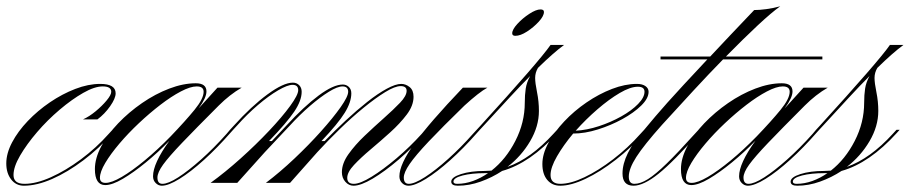

<svg xmlns="http://www.w3.org/2000/svg" viewBox="-64 -582 2895 611"><path d="M12 9Q-13 9 -28.5 -11Q-44 -31 -44 -62Q-44 -94 -25.5 -129Q-7 -164 24.5 -197Q56 -230 95 -256.5Q134 -283 175.5 -299Q217 -315 255 -315Q304 -315 304 -285Q304 -269 286.5 -244Q269 -219 246 -202H200Q220 -211 240.5 -228Q261 -245 275.5 -262.5Q290 -280 290 -290Q290 -307 263 -307Q237 -307 201 -286.5Q165 -266 126 -233Q87 -200 54 -161.5Q21 -123 0 -87Q-21 -51 -21 -25Q-21 3 14 3Q51 3 98 -18Q145 -39 193.5 -75Q242 -111 282 -156L294 -169H304L295 -159Q252 -110 201.5 -72Q151 -34 102 -12.5Q53 9 12 9Z M271 7Q238 7 238 -44Q238 -78 258 -116Q278 -154 312 -189.5Q346 -225 388 -254Q430 -283 474.5 -300Q519 -317 559 -317Q593 -317 593 -291Q593 -271 568 -237L628 -303H705Q667 -281 632 -246Q558 -172 515.5 -127.5Q473 -83 455 -58Q437 -33 437 -17Q437 3 453 3Q471 3 503 -17.5Q535 -38 575.5 -74Q616 -110 657 -156L668 -169H678L669 -159Q628 -112 585.5 -73.5Q543 -35 507.5 -13Q472 9 451 9Q440 9 431.5 0.5Q423 -8 423 -21Q423 -62 475 -134Q439 -97 400 -65Q361 -33 327 -13Q293 7 271 7ZM272 0Q291 0 323.5 -19Q356 -38 396.5 -71.5Q437 -105 479 -148Q526 -197 555 -232.5Q584 -268 584 -290Q584 -307 562 -307Q542 -307 511.5 -291Q481 -275 446.5 -248.5Q412 -222 378 -190Q344 -158 316 -125Q288 -92 271 -63.5Q254 -35 254 -16Q254 0 272 0Z M779 -98 691 0H606Q653 -34 702 -78Q751 -122 792.5 -166Q834 -210 859.5 -245Q885 -280 885 -295Q885 -312 867 -312Q851 -312 821 -294.5Q791 -277 756.5 -247.5Q722 -218 690 -182L678 -169H668L680 -182Q736 -244 787 -281.5Q838 -319 868 -319Q880 -319 888 -311Q896 -303 896 -290Q896 -262 872.5 -227Q849 -192 792 -133H801L847 -182Q903 -243 950 -278Q997 -313 1027 -313Q1038 -313 1046 -305.5Q1054 -298 1054 -285Q1054 -257 1033 -223Q1012 -189 959 -133H969Q1001 -166 1036 -198.5Q1071 -231 1104.5 -257.5Q1138 -284 1166.5 -299.5Q1195 -315 1213 -315Q1227 -315 1239.5 -305Q1252 -295 1252 -274Q1252 -246 1230.5 -217.5Q1209 -189 1178 -161Q1147 -133 1115.5 -106.5Q1084 -80 1062.5 -57Q1041 -34 1041 -16Q1041 3 1062 3Q1082 3 1118.5 -19.5Q1155 -42 1197.5 -78Q1240 -114 1278 -156L1289 -169H1299L1290 -159Q1249 -112 1204.5 -74Q1160 -36 1122 -13.5Q1084 9 1061 9Q1046 9 1035 -3.5Q1024 -16 1024 -34Q1024 -62 1045 -91.5Q1066 -121 1096.5 -150Q1127 -179 1157.5 -206Q1188 -233 1209 -255Q1230 -277 1230 -293Q1230 -308 1211 -308Q1193 -308 1162 -289Q1131 -270 1093 -239Q1055 -208 1017 -171Q979 -134 946 -98L859 0H782Q827 -34 873 -77.5Q919 -121 957.5 -164Q996 -207 1020 -241Q1044 -275 1044 -290Q1044 -307 1026 -307Q1010 -307 982.5 -290Q955 -273 922.5 -245Q890 -217 858 -182Z M1236 9Q1224 9 1215.5 0.5Q1207 -8 1207 -21Q1207 -59 1255 -125.5Q1303 -192 1409 -303H1487Q1474 -296 1455.5 -281.5Q1437 -267 1414 -246Q1343 -177 1300.5 -132Q1258 -87 1239.5 -60Q1221 -33 1221 -17Q1221 3 1237 3Q1255 3 1288.5 -18.5Q1322 -40 1362.5 -76.5Q1403 -113 1441 -156L1453 -169H1463L1454 -159Q1411 -110 1368.5 -72Q1326 -34 1291 -12.5Q1256 9 1236 9ZM1656 -552Q1667 -552 1667 -544Q1667 -531 1650.5 -513Q1634 -495 1613 -481.5Q1592 -468 1576 -468Q1566 -468 1566 -476Q1566 -488 1582.5 -506Q1599 -524 1620.5 -538Q1642 -552 1656 -552Z M1463 -169H1453L1465 -182Q1557 -283 1613.5 -348Q1670 -413 1688 -439H1731Q1697 -414 1648 -366Q1639 -351 1639 -334Q1639 -318 1645 -288.5Q1651 -259 1651 -229Q1651 -180 1623 -132.5Q1595 -85 1551 -51Q1625 -77 1697 -156L1709 -169H1719L1710 -159Q1623 -63 1534 -38Q1502 -17 1465.5 -4Q1429 9 1393 9Q1372 9 1372 -4Q1372 -18 1403 -28Q1434 -38 1479 -38Q1489 -38 1500 -39Q1546 -75 1576 -133.5Q1606 -192 1606 -255Q1606 -280 1609 -300Q1612 -320 1623 -340Q1593 -310 1557 -271Q1521 -232 1476 -183ZM1379 -4Q1379 3 1391 3Q1416 3 1441 -6Q1466 -15 1489 -31Q1485 -31 1480 -31Q1437 -31 1408 -23.5Q1379 -16 1379 -4Z M1719 3Q1752 3 1796 -18Q1840 -39 1887 -75Q1934 -111 1974 -156L1986 -169H1996L1987 -159Q1945 -112 1895.5 -73.5Q1846 -35 1799.5 -13Q1753 9 1719 9Q1693 9 1677.5 -9.5Q1662 -28 1662 -60Q1662 -92 1681 -127Q1700 -162 1731.5 -195.5Q1763 -229 1802.5 -256Q1842 -283 1883.5 -299Q1925 -315 1963 -315Q1980 -315 1990 -308Q2000 -301 2000 -290Q2000 -269 1976.5 -246Q1953 -223 1916.5 -203Q1880 -183 1838.5 -170Q1797 -157 1760 -157Q1729 -120 1708.5 -84.5Q1688 -49 1688 -25Q1688 3 1719 3ZM1966 -306Q1942 -306 1908 -286Q1874 -266 1837 -234Q1800 -202 1768 -166Q1804 -168 1842 -180.5Q1880 -193 1913 -211.5Q1946 -230 1966.5 -251Q1987 -272 1987 -290Q1987 -306 1966 -306Z M2043 -185Q1985 -120 1961 -82.5Q1937 -45 1937 -20Q1937 3 1955 3Q1974 3 1998 -12Q2022 -27 2057.5 -61.5Q2093 -96 2147 -156L2159 -169H2169L2160 -159Q2079 -67 2031.5 -29Q1984 9 1952 9Q1917 9 1917 -30Q1917 -91 1986 -169Q2005 -192 2022 -212Q2039 -232 2060 -255.5Q2081 -279 2111.5 -312Q2142 -345 2187 -393H2038V-402H2196Q2224 -432 2258.5 -468.5Q2293 -505 2336 -550Q2353 -550 2375 -553Q2397 -556 2419 -562Q2392 -543 2347 -501Q2302 -459 2246 -402H2553V-393H2237Q2192 -347 2143 -294Q2094 -241 2043 -185Z M2136 7Q2103 7 2103 -44Q2103 -78 2123 -116Q2143 -154 2177 -189.5Q2211 -225 2253 -254Q2295 -283 2339.5 -300Q2384 -317 2424 -317Q2458 -317 2458 -291Q2458 -271 2433 -237L2493 -303H2570Q2532 -281 2497 -246Q2423 -172 2380.5 -127.5Q2338 -83 2320 -58Q2302 -33 2302 -17Q2302 3 2318 3Q2336 3 2368 -17.5Q2400 -38 2440.5 -74Q2481 -110 2522 -156L2533 -169H2543L2534 -159Q2493 -112 2450.5 -73.5Q2408 -35 2372.5 -13Q2337 9 2316 9Q2305 9 2296.5 0.5Q2288 -8 2288 -21Q2288 -62 2340 -134Q2304 -97 2265 -65Q2226 -33 2192 -13Q2158 7 2136 7ZM2137 0Q2156 0 2188.5 -19Q2221 -38 2261.5 -71.5Q2302 -105 2344 -148Q2391 -197 2420 -232.5Q2449 -268 2449 -290Q2449 -307 2427 -307Q2407 -307 2376.5 -291Q2346 -275 2311.5 -248.5Q2277 -222 2243 -190Q2209 -158 2181 -125Q2153 -92 2136 -63.5Q2119 -35 2119 -16Q2119 0 2137 0Z M2543 -169H2533L2545 -182Q2637 -283 2693.5 -348Q2750 -413 2768 -439H2811Q2777 -414 2728 -366Q2719 -351 2719 -334Q2719 -318 2725 -288.5Q2731 -259 2731 -229Q2731 -180 2703 -132.5Q2675 -85 2631 -51Q2705 -77 2777 -156L2789 -169H2799L2790 -159Q2703 -63 2614 -38Q2582 -17 2545.5 -4Q2509 9 2473 9Q2452 9 2452 -4Q2452 -18 2483 -28Q2514 -38 2559 -38Q2569 -38 2580 -39Q2626 -75 2656 -133.5Q2686 -192 2686 -255Q2686 -280 2689 -300Q2692 -320 2703 -340Q2673 -310 2637 -271Q2601 -232 2556 -183ZM2459 -4Q2459 3 2471 3Q2496 3 2521 -6Q2546 -15 2569 -31Q2565 -31 2560 -31Q2517 -31 2488 -23.5Q2459 -16 2459 -4Z"/></svg>

Font: Ballet 16pt
Style: Regular
Weight: 400
Designer: Maximiliano R. Sproviero
Foundry: Omnibus-Type
Version: Version 1.100; ttfautohint (v1.8.3)